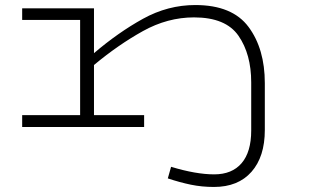

<svg xmlns="http://www.w3.org/2000/svg" viewBox="-20 -504 1251 762"><path d="M1031 -174V12Q1031 118 978 178Q925 238 829 238Q781 238 737.5 229Q694 220 646 204L659 158Q758 188 830 188Q901 188 939 143.5Q977 99 977 14V-177Q977 -289 926.5 -362Q876 -435 750 -435Q645 -435 547 -380.5Q449 -326 353 -246V-47H552V0H68V-47H298V-425H68V-471H353V-293Q449 -375 547.5 -429.5Q646 -484 755 -484Q902 -484 966.5 -397Q1031 -310 1031 -174Z"/></svg>

Font: BioRhyme Expanded Light
Style: Regular
Weight: 300
Width: 7
Designer: Aoife Mooney
Foundry: Aoife Mooney Type
Version: Version 1.001